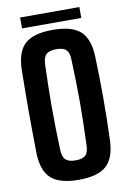

<svg xmlns="http://www.w3.org/2000/svg" viewBox="-99 -964 693 1032"><g transform="rotate(-10 247.5 -448.0)"><path d="M246.9 9.1Q141.3 9.1 94.7 -33.4Q48 -75.9 45.9 -174.3Q44.9 -236.6 44.4 -292.2Q43.9 -347.7 43.9 -401Q43.9 -454.4 44.4 -509.7Q44.9 -565.1 45.9 -626.3Q48 -724.5 94.7 -766.8Q141.3 -809.1 246.9 -809.1Q350.9 -809.1 397.5 -766.8Q444.1 -724.5 447.1 -626.3Q449.3 -564.7 450.3 -509.4Q451.2 -454 451.2 -400.5Q451.2 -346.9 450.3 -291.6Q449.3 -236.3 447.1 -174.3Q444.1 -75.9 397.5 -33.4Q350.9 9.1 246.9 9.1ZM246.9 -96.8Q285.4 -96.8 301.7 -112.9Q317.9 -129 318.4 -167.9Q320.8 -229.6 322.1 -287Q323.5 -344.3 323.5 -400.2Q323.5 -456.2 322.1 -513.8Q320.8 -571.4 318.4 -632.7Q317.9 -671.3 301.7 -687.3Q285.4 -703.4 246.9 -703.4Q208.8 -703.4 192.2 -687.3Q175.6 -671.3 174.6 -632.7Q172.2 -571.9 171.1 -514.6Q169.9 -457.2 169.9 -401.3Q169.9 -345.3 171.1 -287.7Q172.2 -230.1 174.6 -167.9Q175.6 -129 192.2 -112.9Q208.8 -96.8 246.9 -96.8ZM86.1 -904.9H409.4V-845.5H86.1Z"/></g></svg>

Font: Big Shoulders Text SC Thin
Style: Regular
Weight: 100
Designer: Patric King
Foundry: XO Type Co
Version: Version 2.002